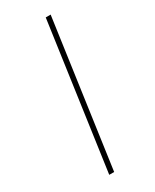

<svg xmlns="http://www.w3.org/2000/svg" viewBox="-180 -730 627 778"><g transform="rotate(-30 134.0 -340.5)"><path d="M109 0H86L182 -681H205Z"/></g></svg>

Font: FiraGO Thin
Style: Italic
Weight: 100
Italic angle: -8°
Designer: bBox Type GmbH
Foundry: bBox Type GmbH
Version: Version 1.001